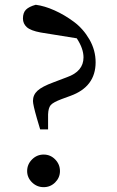

<svg xmlns="http://www.w3.org/2000/svg" viewBox="-20 -771 490 805"><path d="M231.4 -53.7Q231.4 -26.4 211.4 -6.3Q191.4 13.7 163.1 13.7Q134.8 13.7 114.3 -6.3Q93.8 -26.4 93.8 -53.7Q93.8 -82 114.3 -102.5Q134.8 -123 163.1 -123Q191.4 -123 211.4 -102.5Q231.4 -82 231.4 -53.7ZM301.8 -610.4 150.4 -634.8Q108.4 -642.6 92.3 -657.2Q76.2 -671.9 76.2 -693.4Q76.2 -717.8 88.9 -730.5Q101.6 -743.2 129.9 -751Q167 -746.1 208.5 -727.5Q250 -709 289.6 -679.7Q329.1 -650.4 355 -605.5Q380.9 -560.5 380.9 -509.8Q380.9 -407.2 275.4 -369.1L238.3 -355.5Q202.1 -341.8 192.4 -330.1Q182.6 -318.4 181.6 -291V-228.5H148.4L134.8 -274.4Q118.2 -332 118.2 -347.7Q118.2 -373 137.2 -390.6Q156.2 -408.2 204.1 -425.8L260.7 -447.3Q330.1 -471.7 330.1 -530.3Q330.1 -567.4 301.8 -610.4Z"/></svg>

Font: GenYoMin TW TTF Medium
Style: Regular
Weight: 500
Version: Version 1.300